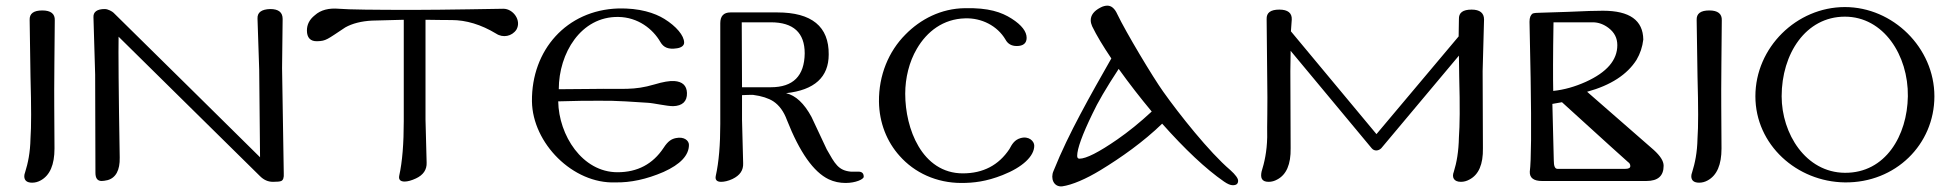

<svg xmlns="http://www.w3.org/2000/svg" viewBox="-20 -640 6927 680"><path d="M174 -568C175 -591 160 -603 130 -603C99 -603 84 -592 85 -569L88 -369C91 -259 91 -191 88 -150C87 -99 79 -62 69 -30C67 -25 66 -20 66 -16C66 -1 75 7 94 7C105 7 115 4 124 -1C157 -19 173 -57 173 -114C172 -245 172 -314 172 -321C172 -366 173 -449 174 -568Z M979 -399 981 -573C981 -596 967 -608 937 -608C906 -607 891 -596 892 -574L898 -393L901 -83L658 -323L382 -595C378 -599 363 -608 351 -608C324 -608 310 -598 311 -579L317 -376L318 -28C318 -9 325 1 340 1C345 1 352 0 361 -2C390 -10 405 -37 404 -82C400 -316 399 -461 400 -510L620 -293L901 -16C914 -3 929 4 947 4C962 4 972 3 976 1C983 -2 986 -11 985 -26Z M1809 -535C1828 -568 1797 -609 1763 -609C1756 -609 1715 -608 1641 -607C1568 -606 1503 -605 1447 -605C1304 -605 1215 -606 1180 -609C1145 -612 1116 -605 1095 -586C1076 -571 1067 -553 1067 -532C1067 -507 1079 -493 1104 -494C1135 -495 1138 -500 1203 -543C1228 -557 1260 -565 1297 -567L1410 -570V-211C1410 -132 1405 -68 1394 -18C1391 -4 1398 3 1413 3C1424 3 1438 -1 1453 -8C1479 -20 1492 -39 1491 -64L1487 -216V-570C1540 -569 1570 -569 1579 -569C1631 -569 1684 -553 1737 -521C1761 -505 1793 -511 1809 -535Z M2160 6C2213 7 2270 -5 2330 -31C2390 -58 2420 -90 2420 -127C2420 -142 2403 -157 2374 -151C2359 -148 2346 -141 2330 -116C2292 -59 2238 -30 2167 -30C2042 -30 1959 -161 1957 -281L2041 -283C2154 -283 2138 -285 2274 -276C2295 -275 2341 -264 2364 -264C2397 -265 2414 -281 2413 -311C2412 -337 2397 -351 2368 -353C2351 -354 2328 -350 2298 -341C2223 -319 2190 -327 2078 -325L1959 -324C1959 -451 2037 -582 2170 -580C2239 -579 2292 -538 2319 -491C2330 -472 2347 -464 2378 -469C2392 -471 2403 -478 2403 -489C2403 -514 2375 -547 2333 -573C2299 -594 2245 -612 2169 -610C1987 -604 1862 -463 1864 -281C1866 -133 2009 12 2160 6Z M3039 -14C3039 -25 3034 -31 3023 -32H2994C2949 -36 2937 -60 2908 -111L2854 -226C2828 -274 2798 -302 2764 -310C2865 -321 2915 -367 2915 -447C2916 -546 2855 -596 2733 -596H2567C2543 -596 2531 -583 2531 -558V-201C2531 -128 2526 -66 2515 -17C2512 -3 2519 4 2534 4C2545 4 2559 1 2574 -6C2601 -19 2613 -37 2612 -62L2608 -215V-303C2623 -304 2636 -304 2647 -304C2678 -300 2702 -292 2719 -281C2740 -267 2756 -245 2767 -215C2812 -101 2861 -31 2915 -5C2934 4 2954 8 2975 8C3010 8 3039 -5 3039 -14ZM2830 -451C2829 -371 2789 -331 2710 -331H2608L2607 -561H2710C2790 -561 2830 -524 2830 -451Z M3385 8C3428 8 3473 3 3531 -20C3602 -48 3643 -87 3643 -124C3643 -140 3624 -159 3595 -151C3573 -145 3564 -129 3555 -112C3517 -55 3462 -26 3390 -26C3318 -26 3266 -66 3233 -122C3201 -176 3186 -245 3186 -308C3186 -364 3200 -421 3227 -467C3263 -529 3321 -573 3398 -575C3456 -577 3512 -549 3541 -500C3549 -485 3562 -477 3581 -477C3604 -477 3616 -487 3616 -506C3616 -528 3599 -551 3563 -574C3527 -597 3481 -613 3397 -611C3313 -610 3240 -572 3187 -518C3127 -458 3092 -373 3093 -280C3094 -205 3121 -138 3166 -88C3219 -28 3297 8 3385 8Z M4346 16C4359 16 4365 11 4365 0C4365 -8 4356 -21 4337 -38C4263 -101 4156 -236 4100 -315C4064 -365 3967 -527 3937 -590C3928 -610 3916 -620 3902 -620C3895 -620 3886 -618 3877 -613C3854 -601 3843 -586 3843 -568C3843 -561 3845 -554 3848 -547C3864 -514 3887 -476 3916 -433C3879 -368 3842 -303 3806 -235C3772 -171 3739 -104 3711 -34C3700 -9 3711 23 3742 20C3777 15 3826 -6 3877 -37C3951 -82 4030 -138 4096 -202C4177 -111 4250 -42 4315 3C4328 12 4338 16 4346 16ZM4059 -245C4017 -206 3976 -173 3937 -146C3872 -101 3827 -78 3803 -78C3798 -78 3795 -81 3795 -88C3795 -113 3813 -163 3849 -237C3867 -276 3898 -329 3942 -396C3980 -343 4019 -293 4059 -245Z M5236 -571C5236 -594 5221 -606 5192 -606C5161 -606 5146 -595 5147 -572L5146 -511L4855 -165L4552 -529L4555 -571C4556 -594 4541 -606 4511 -606C4480 -606 4465 -595 4466 -572L4468 -369C4470 -260 4467 -193 4468 -154C4467 -103 4458 -64 4448 -32C4444 -12 4447 4 4473 4C4484 4 4494 1 4503 -4C4536 -21 4552 -58 4551 -115L4550 -388L4551 -460L4838 -115C4847 -104 4862 -105 4872 -115L5147 -443L5148 -369C5151 -260 5150 -195 5147 -154C5146 -103 5139 -64 5129 -32C5121 -12 5129 4 5154 4C5165 4 5175 1 5184 -4C5217 -21 5233 -58 5232 -115L5231 -388L5236 -571Z M5811 1C5852 1 5872 -17 5872 -53C5872 -70 5860 -88 5837 -109L5601 -315C5685 -338 5743 -376 5776 -428C5789 -450 5797 -474 5800 -500C5799 -568 5752 -602 5657 -602C5635 -602 5593 -601 5532 -598C5471 -596 5440 -595 5438 -595C5423 -595 5413 -594 5408 -592C5401 -587 5397 -578 5397 -563L5401 -363C5404 -180 5403 -70 5398 -32C5397 -10 5412 1 5441 1ZM5708 -480C5708 -427 5671 -384 5596 -350C5558 -333 5520 -322 5481 -318C5480 -361 5480 -442 5482 -561H5621C5641 -561 5660 -554 5677 -541C5698 -525 5708 -505 5708 -480ZM5746 -66C5751 -63 5754 -58 5754 -52C5754 -45 5748 -42 5736 -42H5496C5487 -42 5483 -52 5483 -72L5478 -272L5512 -278C5665 -139 5743 -68 5746 -66Z M6078 -568C6079 -591 6064 -603 6034 -603C6003 -603 5988 -592 5989 -569L5992 -369C5995 -259 5995 -191 5992 -150C5991 -99 5983 -62 5973 -30C5971 -25 5970 -20 5970 -16C5970 -1 5979 7 5998 7C6009 7 6019 4 6028 -1C6061 -19 6077 -57 6077 -114C6076 -245 6076 -314 6076 -321C6076 -366 6077 -449 6078 -568Z M6831 -299C6831 -471 6684 -615 6514 -615C6343 -615 6197 -472 6197 -299C6197 -127 6344 4 6514 6C6693 8 6831 -128 6831 -299ZM6737 -299C6735 -160 6658 -27 6514 -28C6375 -29 6290 -167 6290 -299C6290 -449 6375 -581 6514 -581C6651 -581 6739 -444 6737 -299Z"/></svg>

Font: GFS Ignacio
Style: Regular
Weight: 400
Designer: George D. Matthiopoulos
Foundry: George D. Matthiopoulos
Version: Version 1.000